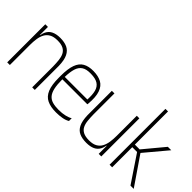

<svg xmlns="http://www.w3.org/2000/svg" viewBox="-43 -1589 2260 2260"><g transform="rotate(45 1087.0 -459.0)"><path d="M112 -334V-442Q112 -515 134 -560Q156 -605 199.5 -625.5Q243 -646 307 -646Q376 -646 424 -624Q472 -602 498.5 -548.5Q525 -495 527 -400L484 -347Q483 -402 478 -448.5Q473 -495 456 -529.5Q439 -564 403 -583Q367 -602 304 -602Q242 -602 204 -580.5Q166 -559 146 -522Q126 -485 119 -436.5Q112 -388 112 -334ZM68 0V-634H112V-442V0ZM114 -436 79 -461V-500H125ZM484 0V-347L527 -406V0Z M890 11Q800 11 741 -17Q682 -45 653.5 -113.5Q625 -182 625 -302V-332Q625 -451 650 -519.5Q675 -588 727 -617.5Q779 -647 859 -646Q940 -645 994 -616Q1048 -587 1072 -518.5Q1096 -450 1086 -332L1084 -318H668Q668 -230 680.5 -174Q693 -118 720 -87Q747 -56 789 -44Q831 -32 890 -32Q950 -32 997 -43.5Q1044 -55 1070 -72V-26Q1038 -6 990.5 2.5Q943 11 890 11ZM668 -358H1044Q1049 -441 1034.5 -494.5Q1020 -548 978.5 -574.5Q937 -601 859 -602Q784 -604 743.5 -577Q703 -550 686.5 -495.5Q670 -441 668 -358Z M1395 12Q1327 12 1279 -9Q1231 -30 1205 -82.5Q1179 -135 1176 -228V-634H1219V-287Q1220 -232 1224.5 -185Q1229 -138 1246 -103.5Q1263 -69 1299.5 -50Q1336 -31 1399 -31Q1461 -31 1499 -52.5Q1537 -74 1557 -111.5Q1577 -149 1584 -197.5Q1591 -246 1591 -300V-192Q1591 -119 1569 -74Q1547 -29 1503.5 -8.5Q1460 12 1395 12ZM1578 -133 1588 -198 1623 -173V-133ZM1591 0V-192V-634H1634V0Z M1772 0V-930H1815V-378H1895L2108 -634H2165L1931 -355L2174 0H2120L1895 -335H1815V0Z"/></g></svg>

Font: Matangi Light
Style: Regular
Weight: 300
Designer: Prashant Pant
Foundry: The Graphic Ant
Version: Version 3.002